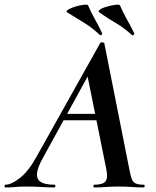

<svg xmlns="http://www.w3.org/2000/svg" viewBox="-58 -823 683 843"><path d="M-34 0Q-38 0 -38 -6Q-38 -12 -34 -12Q-8 -12 30 -42Q68 -72 103 -136L382 -634Q384 -638 391.5 -637Q399 -636 400 -633L509 -84Q514 -57 519 -41Q524 -25 536 -18.5Q548 -12 573 -12Q577 -12 577 -6Q577 0 573 0Q547 0 520.5 -2Q494 -4 462 -4Q431 -4 406.5 -2Q382 0 356 0Q352 0 352 -6Q352 -12 356 -12Q394 -12 405.5 -27Q417 -42 408 -84L323 -505L379 -582L130 -129Q107 -88 104.5 -62Q102 -36 121 -24Q140 -12 181 -12Q185 -12 185 -6Q185 0 180 0Q157 0 123.5 -2Q90 -4 58 -4Q29 -4 10.5 -2Q-8 0 -34 0ZM202 -295 218 -323H405L407 -295ZM521 -669Q487 -701 452 -721Q417 -741 379 -768Q370 -774 381.5 -781.5Q393 -789 413 -794.5Q433 -800 450 -802Q467 -804 469 -799Q483 -766 498.5 -739Q514 -712 531 -678Q533 -674 528.5 -670Q524 -666 521 -669ZM381 -669Q347 -701 313 -722Q279 -743 238 -768Q229 -773 241 -780.5Q253 -788 272.5 -794Q292 -800 309.5 -802Q327 -804 329 -799Q343 -766 358.5 -739Q374 -712 390 -678Q392 -674 388 -670.5Q384 -667 381 -669Z"/></svg>

Font: Cormorant Light
Style: Bold Italic
Weight: 700
Italic angle: -10°
Version: Version 4.000